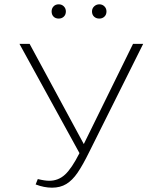

<svg xmlns="http://www.w3.org/2000/svg" viewBox="-20 -861 729 889"><path d="M643 -658 393 -157Q363 -96 339 -61Q315 -26 287 -9Q259 8 221 8Q184 8 145 -7L155 -32Q187 -24 208 -24Q250 -24 281 -52.5Q312 -81 348 -152L70 -658H117L368 -194L596 -658ZM219 -808Q219 -822 228 -831.5Q237 -841 252 -841Q266 -841 275.5 -831.5Q285 -822 285 -808Q285 -793 275.5 -784Q266 -775 252 -775Q237 -775 228 -784Q219 -793 219 -808ZM406 -808Q406 -822 416 -831.5Q426 -841 440 -841Q454 -841 463.5 -831.5Q473 -822 473 -808Q473 -793 463.5 -784Q454 -775 440 -775Q425 -775 415.5 -784Q406 -793 406 -808Z"/></svg>

Font: Ysabeau Light
Style: Regular
Weight: 300
Designer: Christian Thalmann (Catharsis Fonts)
Version: Version 0.003